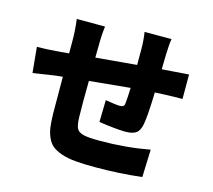

<svg xmlns="http://www.w3.org/2000/svg" viewBox="-115 -929 1229 1108"><g transform="rotate(15 500.0 -375.0)"><path d="M767.6 -606.4 823.2 -610.4Q907.2 -616.2 927.7 -618.2V-471.7Q907.2 -472.7 822.3 -469.7Q796.9 -468.8 763.7 -466.8Q759.8 -326.2 750 -274.4Q742.2 -233.4 721.2 -218.8Q700.2 -204.1 658.2 -204.1Q603.5 -204.1 499 -219.7L502 -350.6Q566.4 -339.8 588.9 -339.8Q614.3 -339.8 616.2 -360.4Q620.1 -396.5 622.1 -456.1Q547.9 -449.2 378.9 -432.6Q377 -293 378.9 -219.7Q379.9 -170.9 389.6 -150.9Q399.4 -130.9 428.7 -123Q458 -115.2 529.3 -115.2Q683.6 -115.2 826.2 -141.6L820.3 23.4Q685.5 39.1 541 39.1Q471.7 39.1 423.3 34.7Q375 30.3 339.8 18.1Q304.7 5.9 284.2 -10.7Q263.7 -27.3 251 -55.7Q238.3 -84 233.9 -115.7Q229.5 -147.5 228.5 -195.3Q227.5 -237.3 227.5 -417L182.6 -412.1Q168 -410.2 142.6 -406.2Q117.2 -402.3 88.9 -397.9Q60.5 -393.6 52.7 -392.6L38.1 -544.9Q91.8 -544.9 172.9 -551.8L227.5 -556.6V-635.7Q227.5 -693.4 218.8 -759.8H387.7Q380.9 -706.1 380.9 -644.5Q380.9 -602.5 379.9 -572.3Q588.9 -590.8 624 -593.8V-689.5Q624 -737.3 616.2 -789.1H777.3Q771.5 -760.7 769.5 -696.3Z"/></g></svg>

Font: Gen Shin Gothic Heavy
Style: Bold
Weight: 900
Designer: [Source Han Sans]
Ryoko NISHIZUKA  (kana & ideographs); Paul D. Hunt (Latin, Greek & Cyrillic); Wenlong ZHANG  (bopomofo
Version: Version 1.002.20150607